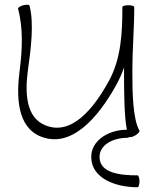

<svg xmlns="http://www.w3.org/2000/svg" viewBox="-20 -563 647 808"><path d="M56 -527C78 -443 74 -355 63 -269C48 -156 52 -30 150 11C280 64 393 -68 469 -205C482 -229 493 -253 502 -279C502 -275 502 -271 502 -267C502 -189 502 -76 514 -17C436 -17 362 29 364 100C366 186 463 225 559 225C563 225 567 214 567 200C567 186 563 175 559 175C484 175 401 165 399 100C397 47 455 17 515 17C518 17 522 16 524 13C526 16 537 14 549 7C561 0 569 -9 567 -13C538 -63 537 -180 537 -267C537 -356 545 -444 545 -533C545 -538 534 -541 520 -541C506 -541 495 -538 495 -533C495 -426 490 -316 438 -222C374 -105 280 10 170 -36C89 -69 85 -172 97 -264C110 -356 124 -466 104 -540C103 -544 91 -544 78 -541C65 -537 55 -531 56 -527Z"/></svg>

Font: Nupuram Thin
Style: Regular
Weight: 100
Designer: Santhosh Thottingal (santhosh.thottingal@gmail.com)
Foundry: SMC
Version: Version 1.000